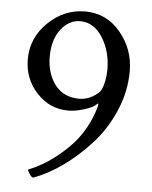

<svg xmlns="http://www.w3.org/2000/svg" viewBox="-49 -673 570 720"><g transform="rotate(5 236.5 -313.0)"><path d="M344.7 -420.9Q344.7 -490.2 312 -542Q279.3 -593.8 227.5 -593.8Q185.5 -593.8 155.3 -554.7Q125 -515.6 125 -452.1Q125 -388.7 157.2 -346.2Q189.5 -303.7 249 -303.7Q275.4 -303.7 299.8 -317.9Q324.2 -332 331.1 -347.7Q343.8 -377 344.7 -420.9ZM243.2 -631.8Q323.2 -631.8 376 -568.8Q428.7 -505.9 428.7 -422.9Q428.7 -346.7 397.5 -273.9Q366.2 -201.2 316.9 -147Q267.6 -92.8 212.4 -53.2Q157.2 -13.7 102.5 5.9Q96.7 5.9 88.9 -5.9Q81.1 -17.6 81.1 -22.5Q156.2 -51.8 225.6 -118.7Q294.9 -185.5 321.3 -282.2Q323.2 -292 320.3 -292Q318.4 -291 317.4 -290Q306.6 -277.3 272.5 -266.6Q238.3 -255.9 211.9 -255.9Q141.6 -255.9 92.8 -308.6Q43.9 -361.3 43.9 -434.6Q43.9 -515.6 104 -573.7Q164.1 -631.8 243.2 -631.8Z"/></g></svg>

Font: Crimson Text
Style: Roman
Weight: 400
Version: Version 0.13